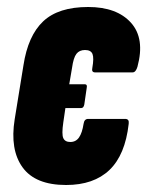

<svg xmlns="http://www.w3.org/2000/svg" viewBox="-20 -523 421 549"><path d="M169 6Q81 6 44.5 -44.5Q8 -95 22 -182L47 -336Q60 -421 103.5 -462Q147 -503 232 -503Q314 -503 354.5 -458Q395 -413 373 -332Q371 -325 367.5 -320.5Q364 -316 359 -316H252Q241 -316 244 -329Q249 -357 244.5 -368.5Q240 -380 223 -380Q207 -380 198.5 -369Q190 -358 186 -329L178 -282H223Q230 -282 228 -272L221 -224Q219 -214 212 -214H167L161 -173Q156 -139 161 -128Q166 -117 181 -117Q197 -117 206 -130Q215 -143 219 -169Q221 -183 232 -183H338Q350 -183 348 -169Q338 -80 293 -37Q248 6 169 6Z"/></svg>

Font: Sofia Sans Extra Condensed Black
Style: Italic
Weight: 900
Italic angle: -9°
Version: Version 4.100